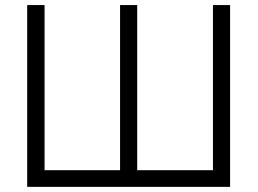

<svg xmlns="http://www.w3.org/2000/svg" viewBox="-20 -727 1013 755"><path d="M817.4 -57.6Q817.4 -129.9 817.4 -201.2Q817.4 -273.4 817.4 -345.7Q817.4 -396.5 817.4 -447.3Q817.4 -498 817.4 -547.9Q817.4 -587.9 817.4 -627.9Q817.4 -668 817.4 -707Q819.3 -707 820.3 -707Q822.3 -707 824.2 -707Q826.2 -707 828.1 -707Q830.1 -707 832 -707Q835.9 -707 840.8 -707Q844.7 -707 848.6 -707Q852.5 -707 856.4 -707Q861.3 -707 865.2 -707Q870.1 -707 875 -707Q879.9 -707 884.8 -707Q884.8 -706.1 884.8 -704.1Q884.8 -702.1 884.8 -700.2Q884.8 -620.1 884.8 -541Q884.8 -460.9 884.8 -381.8Q884.8 -327.1 884.8 -272.5Q884.8 -217.8 884.8 -163.1Q884.8 -121.1 884.8 -78.1Q884.8 -35.2 884.8 7.8Q882.8 7.8 880.9 7.8Q878.9 7.8 877.9 7.8Q788.1 7.8 699.2 7.8Q610.4 7.8 521.5 7.8Q460 7.8 399.4 7.8Q337.9 7.8 277.3 7.8Q229.5 7.8 181.6 7.8Q134.8 7.8 86.9 7.8Q86.9 5.9 86.9 3.9Q86.9 2 86.9 0Q86.9 -80.1 86.9 -159.2Q86.9 -238.3 86.9 -318.4Q86.9 -373 86.9 -427.7Q86.9 -482.4 86.9 -537.1Q86.9 -579.1 86.9 -622.1Q86.9 -665 86.9 -707Q88.9 -707 90.8 -707Q92.8 -707 94.7 -707Q100.6 -707 106.4 -707Q112.3 -707 118.2 -707Q123 -707 127 -707Q130.9 -707 134.8 -707Q139.6 -707 145.5 -707Q150.4 -707 155.3 -707Q155.3 -706.1 155.3 -704.1Q155.3 -702.1 155.3 -700.2Q155.3 -626 155.3 -551.8Q155.3 -478.5 155.3 -404.3Q155.3 -353.5 155.3 -302.7Q155.3 -252 155.3 -202.1Q155.3 -166 155.3 -129.9Q155.3 -93.8 155.3 -57.6Q188.5 -57.6 222.7 -57.6Q255.9 -57.6 289.1 -57.6Q313.5 -57.6 337.9 -57.6Q362.3 -57.6 386.7 -57.6Q403.3 -57.6 418.9 -57.6Q435.5 -57.6 452.1 -57.6Q452.1 -129.9 452.1 -201.2Q452.1 -273.4 452.1 -345.7Q452.1 -396.5 452.1 -447.3Q452.1 -498 452.1 -547.9Q452.1 -587.9 452.1 -627.9Q452.1 -668 452.1 -707Q454.1 -707 456.1 -707Q458 -707 460 -707Q465.8 -707 471.7 -707Q477.5 -707 483.4 -707Q487.3 -707 492.2 -707Q496.1 -707 500 -707Q504.9 -707 509.8 -707Q514.6 -707 519.5 -707Q519.5 -706.1 519.5 -704.1Q519.5 -702.1 519.5 -700.2Q519.5 -626 519.5 -551.8Q519.5 -478.5 519.5 -404.3Q519.5 -353.5 519.5 -302.7Q519.5 -252 519.5 -202.1Q519.5 -166 519.5 -129.9Q519.5 -93.8 519.5 -57.6Q553.7 -57.6 586.9 -57.6Q621.1 -57.6 654.3 -57.6Q678.7 -57.6 703.1 -57.6Q727.5 -57.6 752 -57.6Q759.8 -57.6 767.6 -57.6Q776.4 -57.6 784.2 -57.6Q792 -57.6 800.8 -57.6Q808.6 -57.6 817.4 -57.6Z"/></svg>

Font: LeFont
Style: Light
Weight: 300
Designer: Leryon MEDIA
Version: Version 1.0